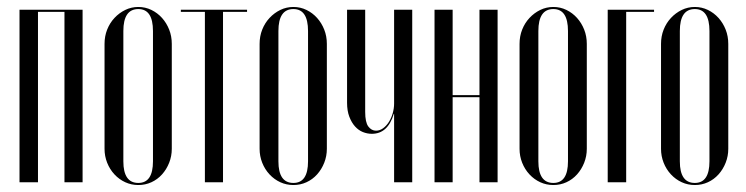

<svg xmlns="http://www.w3.org/2000/svg" viewBox="-20 -523 2142 551"><path d="M217 -495V0H165V-489H89V0H36V-495Z M377 -503Q397 -503 414.5 -494.5Q432 -486 445 -471.5Q458 -457 465.5 -438Q473 -419 473 -397V-96Q473 -75 465.5 -56Q458 -37 445 -22.5Q432 -8 414.5 0Q397 8 377 8Q357 8 339.5 0Q322 -8 308.5 -22.5Q295 -37 287.5 -56Q280 -75 280 -96V-397Q280 -419 287.5 -438Q295 -457 308.5 -471.5Q322 -486 339.5 -494.5Q357 -503 377 -503ZM377 -497Q334 -497 334 -434V-60Q334 2 377 2Q419 2 419 -60V-434Q419 -497 377 -497Z M689 -489H620V0H568V-489H499V-495H689Z M822 -503Q842 -503 859.5 -494.5Q877 -486 890 -471.5Q903 -457 910.5 -438Q918 -419 918 -397V-96Q918 -75 910.5 -56Q903 -37 890 -22.5Q877 -8 859.5 0Q842 8 822 8Q802 8 784.5 0Q767 -8 753.5 -22.5Q740 -37 732.5 -56Q725 -75 725 -96V-397Q725 -419 732.5 -438Q740 -457 753.5 -471.5Q767 -486 784.5 -494.5Q802 -503 822 -503ZM822 -497Q779 -497 779 -434V-60Q779 2 822 2Q864 2 864 -60V-434Q864 -497 822 -497Z M1110 -196Q1093 -139 1047 -139Q1034 -139 1021.5 -144Q1009 -149 999 -160Q989 -171 982.5 -188Q976 -205 976 -228V-495H1028V-202Q1028 -172 1037 -160Q1046 -148 1059 -148Q1070 -148 1079.5 -155Q1089 -162 1096 -173Q1103 -184 1107 -198Q1111 -212 1111 -226V-495H1163V0H1111V-196Z M1279 -495V-250H1356V-495H1408V0H1356V-244H1279V0H1227V-495Z M1568 -503Q1588 -503 1605.5 -494.5Q1623 -486 1636 -471.5Q1649 -457 1656.5 -438Q1664 -419 1664 -397V-96Q1664 -75 1656.5 -56Q1649 -37 1636 -22.5Q1623 -8 1605.5 0Q1588 8 1568 8Q1548 8 1530.5 0Q1513 -8 1499.5 -22.5Q1486 -37 1478.5 -56Q1471 -75 1471 -96V-397Q1471 -419 1478.5 -438Q1486 -457 1499.5 -471.5Q1513 -486 1530.5 -494.5Q1548 -503 1568 -503ZM1568 -497Q1525 -497 1525 -434V-60Q1525 2 1568 2Q1610 2 1610 -60V-434Q1610 -497 1568 -497Z M1724 -495H1857V-489H1777V0H1724Z M1974 -503Q1994 -503 2011.5 -494.5Q2029 -486 2042 -471.5Q2055 -457 2062.5 -438Q2070 -419 2070 -397V-96Q2070 -75 2062.5 -56Q2055 -37 2042 -22.5Q2029 -8 2011.5 0Q1994 8 1974 8Q1954 8 1936.5 0Q1919 -8 1905.5 -22.5Q1892 -37 1884.5 -56Q1877 -75 1877 -96V-397Q1877 -419 1884.5 -438Q1892 -457 1905.5 -471.5Q1919 -486 1936.5 -494.5Q1954 -503 1974 -503ZM1974 -497Q1931 -497 1931 -434V-60Q1931 2 1974 2Q2016 2 2016 -60V-434Q2016 -497 1974 -497Z"/></svg>

Font: Moniqa Cond Display
Style: Regular
Weight: 400
Width: 3
Designer: Rajesh Rajput
Foundry: Rajesh Rajput
Version: Version 1.000